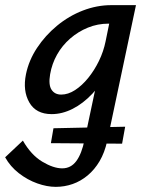

<svg xmlns="http://www.w3.org/2000/svg" viewBox="-78 -438 572 747"><path d="M139 289Q105 289 67 275.5Q29 262 -4.5 236Q-38 210 -58 174L11 109Q43 165 86.5 191Q130 217 164 217Q198 217 219 188.5Q240 160 251 106L311 -177L384 -277Q370 -215 343.5 -163Q317 -111 281 -73Q245 -35 204.5 -14.5Q164 6 123 6Q62 6 36 -39.5Q10 -85 23 -149Q34 -203 66 -251.5Q98 -300 144 -338Q190 -376 244.5 -397Q299 -418 355 -418H451L339 111Q329 156 309.5 189Q290 222 263 244.5Q236 267 204.5 278Q173 289 139 289ZM120 119 130 61 409 55 397 121ZM160 -70Q187 -70 214 -87.5Q241 -105 265 -134.5Q289 -164 307 -201Q325 -238 333 -278L354 -381L399 -346H344Q302 -346 264 -330.5Q226 -315 195 -288Q164 -261 144 -225.5Q124 -190 117 -149Q110 -108 122.5 -89Q135 -70 160 -70Z"/></svg>

Font: Ysabeau SemiBold
Style: Italic
Weight: 600
Italic angle: -12°
Designer: Christian Thalmann (Catharsis Fonts)
Version: Version 2.002